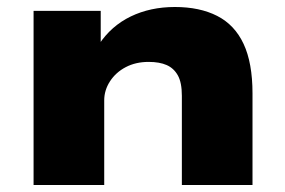

<svg xmlns="http://www.w3.org/2000/svg" viewBox="-20 -529 815 549"><path d="M76 0V-498H268V-402H263Q298 -455 354 -482Q410 -509 480 -509Q551 -509 601 -483.5Q651 -458 676.5 -403.5Q702 -349 702 -262V0H500V-255Q500 -293 488.5 -313.5Q477 -334 456.5 -343Q436 -352 405 -352Q368 -352 339.5 -337Q311 -322 294.5 -296.5Q278 -271 278 -242V0Z"/></svg>

Font: Nunito Sans 10pt Expanded Black
Style: Regular
Weight: 900
Width: 7
Designer: Vernon Adams
Foundry: Vernon Adams
Version: Version 3.101;gftools[0.9.27]